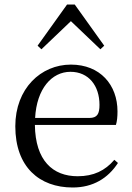

<svg xmlns="http://www.w3.org/2000/svg" viewBox="-20 -818 586 853"><path d="M303 15C393 15 460 -26 504 -94L488 -108C447 -60 396 -35 325 -35C215 -35 137 -104 135 -263H495C500 -279 502 -299 502 -323C502 -441 425 -531 295 -531C162 -531 48 -425 48 -257C48 -76 155 15 303 15ZM136 -294C143 -424 210 -499 293 -499C374 -499 422 -437 422 -352C422 -312 412 -294 377 -294ZM426 -599 443 -615 312 -798H278L147 -615L164 -599L295 -724Z"/></svg>

Font: Noto Serif CJK KR
Style: Regular
Weight: 400
Designer: Ryoko NISHIZUKA 西塚涼子 (kana & ideographs); Frank Grießhammer (Latin, Greek & Cyrillic); Wenlong ZHANG 张文龙 (bopomofo); San
Foundry: Adobe
Version: Version 2.001;hotconv 1.1.0;makeotfexe 2.6.0